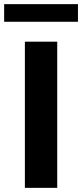

<svg xmlns="http://www.w3.org/2000/svg" viewBox="-48 -906 396 926"><path d="M72 0V-705H228V0ZM-28 -801V-886H328V-801Z"/></svg>

Font: Mulish ExtraBold
Style: Regular
Weight: 800
Designer: Vernon Adams
Foundry: Vernon Adams
Version: Version 3.603; ttfautohint (v1.8.3)